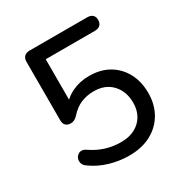

<svg xmlns="http://www.w3.org/2000/svg" viewBox="-166 -834 931 973"><g transform="rotate(-30 300.0 -348.0)"><path d="M313 9Q257 9 200.5 -7.5Q144 -24 98 -58Q85 -67 80.5 -79.5Q76 -92 79 -104Q82 -116 91 -124.5Q100 -133 112.5 -134Q125 -135 139 -126Q179 -98 222 -84.5Q265 -71 312 -71Q359 -71 393 -89Q427 -107 445.5 -139Q464 -171 464 -214Q464 -280 425 -322Q386 -364 319 -364Q278 -364 243.5 -349.5Q209 -335 179 -301Q172 -293 161.5 -287Q151 -281 138 -281Q119 -281 109 -291.5Q99 -302 99 -320V-663Q99 -683 110 -694Q121 -705 141 -705H478Q498 -705 509 -695Q520 -685 520 -666Q520 -647 509 -636.5Q498 -626 478 -626H190V-359H164Q191 -399 236.5 -421Q282 -443 337 -443Q404 -443 452.5 -414.5Q501 -386 528 -335.5Q555 -285 555 -218Q555 -152 525.5 -100.5Q496 -49 442 -20Q388 9 313 9Z"/></g></svg>

Font: Nunito Medium
Style: Regular
Weight: 500
Designer: Vernon Adams
Foundry: Vernon Adams
Version: Version 3.602